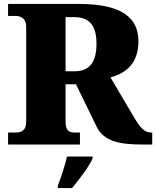

<svg xmlns="http://www.w3.org/2000/svg" viewBox="-20 -734 793 975"><path d="M21 0H386V-61H362C333 -61 313 -67 313 -116V-306H366L471 -90C508 -15 590 0 706 0H753V-61H746C713 -61 691 -86 655 -148L541 -341C618 -362 683 -410 683 -525C683 -638 606 -714 382 -714H21V-653H59C79 -653 113 -646 113 -597V-116C113 -67 84 -61 59 -61H21ZM358 -372H313V-647H356C430 -647 470 -609 470 -513C470 -419 436 -372 358 -372ZM274 208V221H346C382 177 432 113 450 71V61H320C312 102 288 171 274 208Z"/></svg>

Font: Noto Serif Thai Black
Style: Regular
Weight: 900
Designer: Monotype Design Team
Foundry: Monotype Imaging Inc.
Version: Version 2.002